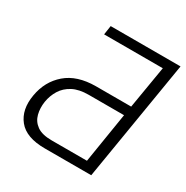

<svg xmlns="http://www.w3.org/2000/svg" viewBox="-162 -838 941 972"><g transform="rotate(30 309.0 -351.5)"><path d="M501.4 0H230.1Q120.7 0 75.3 -56.5Q29.8 -112.9 45.5 -203.1Q60.7 -292.3 124.1 -346.9Q187.5 -401.6 296.5 -402H502.8L544.4 -650.2H201.3L209.2 -703.1H617.5ZM446 -52.6 493.3 -346.2H286.9Q230.8 -346.2 194.4 -326.9Q158 -307.5 138.1 -275.4Q118.3 -243.3 111.9 -204.5Q105.8 -165.1 114.7 -130.3Q123.6 -95.5 153.4 -74Q183.2 -52.6 239.7 -52.6Z"/></g></svg>

Font: Inter Extra Light  BETA
Style: Italic
Weight: 200
Italic angle: 9.39999°
Designer: Rasmus Andersson
Foundry: rsms
Version: Version 3.011;git-f93a4a705